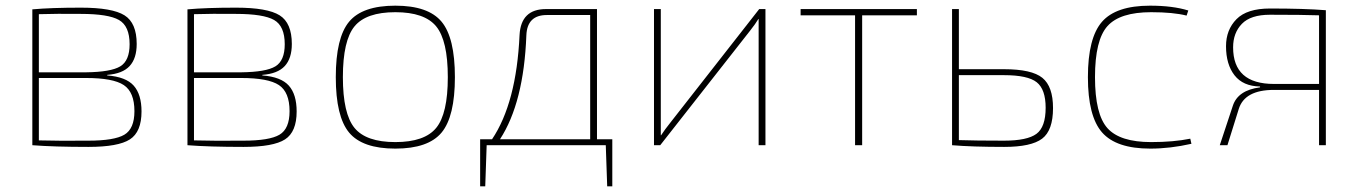

<svg xmlns="http://www.w3.org/2000/svg" viewBox="-20 -512 4790 677"><path d="M358 -248V-246Q424 -241 451.5 -210Q479 -179 479 -119Q479 -47 438 -20.5Q397 6 292 6Q170 6 94 0V-479Q160 -485 265 -485Q376 -485 419 -458Q462 -431 462 -357Q462 -306 437 -279Q412 -252 358 -248ZM117 -257H283Q371 -258 404 -278Q437 -298 437 -356Q437 -420 399.5 -441.5Q362 -463 265 -463Q180 -464 117 -462ZM117 -237V-17Q188 -15 291 -16Q383 -16 418.5 -37Q454 -58 454 -120Q454 -187 416.5 -212Q379 -237 283 -237Z M905 -248V-246Q971 -241 998.5 -210Q1026 -179 1026 -119Q1026 -47 985 -20.5Q944 6 839 6Q717 6 641 0V-479Q707 -485 812 -485Q923 -485 966 -458Q1009 -431 1009 -357Q1009 -306 984 -279Q959 -252 905 -248ZM664 -257H830Q918 -258 951 -278Q984 -298 984 -356Q984 -420 946.5 -441.5Q909 -463 812 -463Q727 -464 664 -462ZM664 -237V-17Q735 -15 838 -16Q930 -16 965.5 -37Q1001 -58 1001 -120Q1001 -187 963.5 -212Q926 -237 830 -237Z M1211 -435.5Q1258 -492 1374 -492Q1490 -492 1537 -435.5Q1584 -379 1584 -240Q1584 -101 1537 -44.5Q1490 12 1374 12Q1258 12 1211 -44.5Q1164 -101 1164 -240Q1164 -379 1211 -435.5ZM1518 -419Q1477 -469 1374 -469Q1271 -469 1230 -419Q1189 -369 1189 -240Q1189 -111 1230 -61Q1271 -11 1374 -11Q1477 -11 1518 -61Q1559 -111 1559 -240Q1559 -369 1518 -419Z M2139 -21V145H2121L2116 0H1696L1691 145H1673V-21H1715Q1801 -149 1812 -389Q1817 -480 1905 -480H2085V-21ZM2061 -21V-459H1908Q1839 -459 1836 -388Q1827 -150 1743 -21Z M2679 0H2655V-393V-445H2654Q2644 -428 2625 -404L2308 0H2286V-480H2310V-91V-35H2311Q2324 -55 2344 -80L2657 -480H2679Z M3213 -458H3020V0H2995V-458H2803V-480H3213Z M3361 -268H3520Q3618 -268 3655.5 -237.5Q3693 -207 3693 -131Q3693 -52 3654.5 -23Q3616 6 3521 6Q3408 6 3337 0V-480H3361ZM3361 -247V-18Q3419 -16 3520 -16Q3602 -16 3634.5 -40Q3667 -64 3667 -132Q3667 -197 3635.5 -222Q3604 -247 3520 -247Z M4177 -23 4181 -5Q4106 12 4036 12Q3916 12 3866 -45Q3816 -102 3816 -240Q3816 -378 3865.5 -435Q3915 -492 4035 -492Q4115 -492 4170 -475L4164 -457Q4117 -469 4039 -469Q3929 -469 3885 -420Q3841 -371 3841 -240Q3841 -109 3885 -60Q3929 -11 4039 -11Q4118 -11 4177 -23Z M4423 -204V-207Q4363 -208 4333 -246.5Q4303 -285 4303 -349Q4303 -407 4340 -444.5Q4377 -482 4458 -482Q4578 -482 4655 -476V0H4631V-195H4472Q4369 -195 4348 -128L4308 0H4281L4327 -139Q4345 -194 4423 -204ZM4631 -216V-458Q4573 -460 4458 -460Q4390 -460 4359 -428Q4328 -396 4328 -345Q4328 -216 4472 -216Z"/></svg>

Font: Exo 2.0 Thin
Style: Regular
Weight: 250
Designer: Natanael Gama
Version: Version 1.001;PS 001.001;hotconv 1.0.70;makeotf.lib2.5.58329